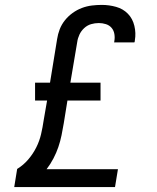

<svg xmlns="http://www.w3.org/2000/svg" viewBox="-20 -763 640 783"><path d="M38 0 50 -74Q76 -90 95.5 -113Q115 -136 128 -162Q141 -188 147.5 -216Q154 -244 158 -272L172 -353H123V-426H184L213 -604Q216 -624 223.5 -643.5Q231 -663 244.5 -680Q258 -697 276 -710Q294 -723 314 -730.5Q334 -738 354.5 -740.5Q375 -743 395 -743Q425 -743 453.5 -735Q482 -727 501.5 -707Q521 -687 528 -657.5Q535 -628 530 -599Q530 -596 529.5 -594Q529 -592 528 -590H445Q446 -591 446 -592Q446 -593 446 -594Q449 -609 446.5 -624Q444 -639 435 -649.5Q426 -660 412 -664.5Q398 -669 383 -669Q367 -669 351.5 -664.5Q336 -660 323.5 -648.5Q311 -637 304 -622Q297 -607 295 -592L267 -426H390V-353H255L240 -260Q236 -236 231 -211.5Q226 -187 218 -163.5Q210 -140 198 -117Q186 -94 170 -73H461L449 0Z"/></svg>

Font: Iosevka Curly Slab ExObl
Style: Regular
Weight: 400
Width: 7
Italic angle: -9°
Monospace: yes
Designer: Belleve Invis
Foundry: Belleve Invis
Version: Version 11.1.0; ttfautohint (v1.8.3)